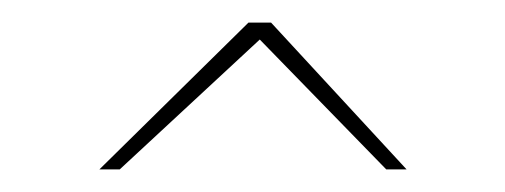

<svg xmlns="http://www.w3.org/2000/svg" viewBox="-20 -681 447 170"><path d="M200 -661H220L340 -531H322L210 -646L86 -531H68Z"/></svg>

Font: Exo Thin
Style: Regular
Weight: 250
Designer: Natanael Gama
Foundry: Natanael Gama
Version: Version 1.500; ttfautohint (v1.6)